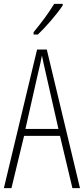

<svg xmlns="http://www.w3.org/2000/svg" viewBox="-20 -969 432 989"><path d="M303 -941V-949H259C228 -898 196 -856 153 -803V-791H175C214 -828 272 -894 303 -941ZM353 0H392L221 -714H171L0 0H39L104 -269H289ZM215 -596 281 -305H111L177 -597C185 -631 191 -654 196 -683C202 -654 207 -630 215 -596Z"/></svg>

Font: Noto Sans Telugu ExtraCondensed ExtraLight
Style: Regular
Weight: 200
Width: 2
Designer: Jelle Bosma - Monotype Design Team
Foundry: Monotype Imaging Inc.
Version: Version 2.005